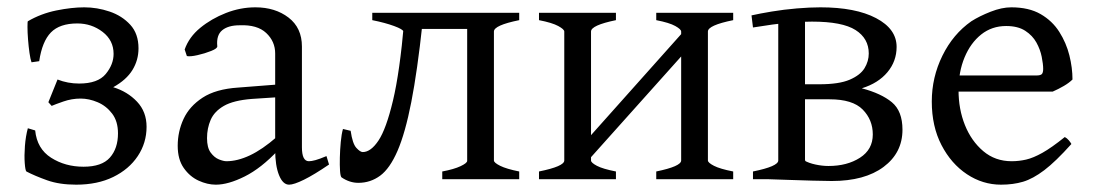

<svg xmlns="http://www.w3.org/2000/svg" viewBox="-20 -489 2986 524"><path d="M188 15Q142 15 108.5 3Q75 -9 52 -21Q49 -24 47.5 -44Q46 -64 48 -90.5Q50 -117 56 -139L76 -133Q81 -83 119.5 -58.5Q158 -34 208 -34Q258 -34 280 -59Q302 -84 302 -125Q302 -158 286 -179Q270 -200 246.5 -210Q223 -220 200 -220Q176 -220 153 -212Q130 -204 121 -200L112 -210L137 -272Q165 -261 196 -261Q247 -261 268.5 -287Q290 -313 290 -342Q290 -379 260 -402Q230 -425 191 -425Q143 -425 119 -400.5Q95 -376 87 -322L66 -319Q63 -327 60.5 -344.5Q58 -362 56.5 -381.5Q55 -401 55 -415.5Q55 -430 56 -431Q92 -452 134 -460.5Q176 -469 210 -469Q245 -469 279 -457.5Q313 -446 335.5 -421.5Q358 -397 358 -357Q358 -325 341.5 -298Q325 -271 289 -251Q328 -239 354 -211.5Q380 -184 380 -143Q380 -99 356 -63Q332 -27 289 -6Q246 15 188 15Z M731 -80V-343Q731 -376 706.5 -399Q682 -422 634 -420Q603 -420 586.5 -406.5Q570 -393 573 -363Q574 -357 556.5 -350Q539 -343 519 -338.5Q499 -334 490 -336L484 -354Q496 -388 526.5 -413Q557 -438 596.5 -453.5Q636 -469 677 -469Q731 -469 767.5 -441Q804 -413 804 -362V-87Q804 -49 823 -49Q830 -49 841 -52Q852 -55 871 -63L878 -40Q837 -12 809.5 1.5Q782 15 769 15Q752 15 741.5 -11Q731 -37 731 -80ZM465 -91Q465 -130 481 -164.5Q497 -199 533 -222.5Q569 -246 630 -250L784 -262L789 -227L667 -219Q617 -215 591 -200Q565 -185 555 -162Q545 -139 545 -112Q545 -86 555 -72.5Q565 -59 577.5 -54Q590 -49 598 -49Q628 -49 662 -65Q696 -81 735 -115L739 -79Q693 -30 648 -7.5Q603 15 569 15Q546 15 522 4Q498 -7 481.5 -30.5Q465 -54 465 -91Z M1187 0V-21Q1219 -27 1237 -35.5Q1255 -44 1255 -50V-410H1116V-398L1081 -403Q1080 -409 1055.5 -418Q1031 -427 996 -434V-454H1397V-434Q1328 -420 1328 -403V-51Q1328 -45 1345 -36.5Q1362 -28 1397 -21V0ZM1133 -425Q1119 -295 1102.5 -210.5Q1086 -126 1065 -77.5Q1044 -29 1017.5 -9.5Q991 10 958 10Q934 10 912 -5Q909 -8 908 -23Q907 -38 907.5 -59Q908 -80 910 -101.5Q912 -123 916 -137L937 -132Q942 -97 952.5 -85.5Q963 -74 970 -74Q992 -74 1013 -105.5Q1034 -137 1052.5 -214.5Q1071 -292 1083 -430Z M1567 -31V-91L1857 -416V-355ZM1451 0V-21Q1520 -35 1520 -51V-403Q1520 -409 1503.5 -418Q1487 -427 1451 -434V-454H1661V-434Q1593 -420 1593 -403V-51Q1593 -45 1609 -36.5Q1625 -28 1661 -21V0ZM1771 0V-21Q1839 -35 1839 -51V-403Q1839 -409 1823 -418Q1807 -427 1771 -434V-454H1981V-434Q1912 -420 1912 -403V-51Q1912 -45 1928.5 -36.5Q1945 -28 1981 -21V0Z M2035 0V-21Q2104 -35 2104 -51V-447H2177V-53Q2177 -47 2193 -37.5Q2209 -28 2245 -21V0ZM2250 5Q2229 5 2197.5 4Q2166 3 2133.5 2Q2101 1 2074 0L2175 -51Q2187 -44 2205.5 -40Q2224 -36 2241 -36Q2292 -36 2327 -58.5Q2362 -81 2362 -122Q2362 -162 2334.5 -190Q2307 -218 2244 -218H2147L2143 -259H2216Q2270 -259 2299 -271.5Q2328 -284 2339.5 -303Q2351 -322 2351 -343Q2351 -384 2315 -407Q2279 -430 2196 -430Q2176 -430 2146.5 -428Q2117 -426 2088 -422Q2059 -418 2035 -414L2031 -447Q2053 -452 2086 -457.5Q2119 -463 2154.5 -466Q2190 -469 2219 -469Q2315 -469 2371 -439.5Q2427 -410 2427 -361Q2427 -322 2402 -292Q2377 -262 2332 -248Q2385 -234 2414 -210Q2443 -186 2443 -135Q2443 -72 2391.5 -33.5Q2340 5 2250 5Z M2853 -239H2573L2574 -283H2808Q2820 -283 2823.5 -287Q2827 -291 2827 -301Q2827 -314 2823 -334Q2819 -354 2808.5 -373Q2798 -392 2778 -405Q2758 -418 2726 -418Q2687 -418 2658 -395Q2629 -372 2612.5 -332.5Q2596 -293 2596 -243Q2596 -191 2613.5 -147.5Q2631 -104 2663.5 -76.5Q2696 -49 2741 -49Q2761 -49 2780.5 -53.5Q2800 -58 2825 -72Q2850 -86 2886 -115Q2892 -112 2897 -106Q2902 -100 2904 -96Q2861 -48 2830 -24.5Q2799 -1 2772 7Q2745 15 2712 15Q2662 15 2619 -13.5Q2576 -42 2549.5 -93Q2523 -144 2523 -212Q2523 -278 2552 -337Q2581 -396 2631 -431Q2653 -445 2683.5 -457Q2714 -469 2740 -469Q2788 -469 2820 -450.5Q2852 -432 2871 -402Q2890 -372 2898.5 -338Q2907 -304 2907 -272Q2898 -263 2883.5 -254.5Q2869 -246 2853 -239Z"/></svg>

Font: ChillKai
Style: Regular
Weight: 400
Designer: ChillType
Foundry: 寒蝉字型
Version: Version 2.000